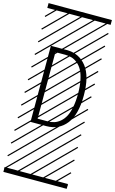

<svg xmlns="http://www.w3.org/2000/svg" viewBox="-201 -1040 933 1553"><g transform="rotate(15 265.5 -263.5)"><path d="M156.2 -44.4H239.7Q269.5 -44.4 294.7 -52.5Q319.8 -60.5 343.5 -80.3Q367.2 -100.1 383.8 -131.1Q400.4 -162.1 410.2 -210.9Q419.9 -259.8 419.9 -322.8Q419.9 -385.7 410.2 -434.8Q400.4 -483.9 383.8 -514.9Q367.2 -545.9 343.5 -565.7Q319.8 -585.4 294.7 -593.5Q269.5 -601.6 239.7 -601.6H156.2ZM239.7 -4.4H107.4V-641.6H239.7Q344.7 -641.6 406.7 -562.3Q468.8 -482.9 468.8 -322.8Q468.8 -162.6 407 -83.5Q345.2 -4.4 239.7 -4.4ZM0 402.8H530.3V442.9H0ZM0 -970.2H530.3V-930.2H0ZM526.9 410.6 533.7 417.5 525.4 425.8 518.6 418.9ZM526.9 304.7 533.7 311.5 419.4 425.8 412.6 418.9ZM526.9 198.7 533.7 205.6 313.5 425.8 306.6 418.9ZM526.9 92.3 533.7 99.1 207.5 425.8 200.7 418.9ZM526.9 -13.2 533.7 -6.3 101.6 425.8 94.7 418.9ZM526.9 -119.1 533.7 -112.3 3.4 418 -3.4 411.1ZM526.9 -225.6 533.7 -218.8 3.4 311.5 -3.4 304.7ZM526.9 -331.5 533.7 -324.7 3.4 205.6 -3.4 198.7ZM526.9 -438 533.7 -431.2 3.4 99.1 -3.4 92.3ZM526.9 -543.5 533.7 -536.6 3.4 -6.3 -3.4 -13.2ZM526.9 -649.4 533.7 -642.6 3.4 -112.3 -3.4 -119.1ZM526.9 -755.9 533.7 -749 3.4 -218.8 -3.4 -225.6ZM526.9 -861.8 533.7 -855 3.4 -324.7 -3.4 -331.5ZM516.6 -958 523.4 -951.2 3.4 -431.2 -3.4 -438ZM411.1 -958 418 -951.2 3.4 -536.6 -3.4 -543.5ZM305.2 -958 312 -951.2 3.4 -642.6 -3.4 -649.4ZM198.7 -958 205.6 -951.2 3.4 -749 -3.4 -755.9ZM92.3 -958 99.1 -951.2 3.4 -855 -3.4 -861.8Z"/></g></svg>

Font: AzarMehrMSRS3
Style: Regular
Weight: 1
Designer: Amin Abedi
Version: Version 1.00